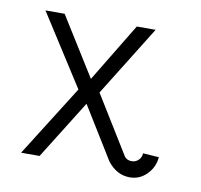

<svg xmlns="http://www.w3.org/2000/svg" viewBox="-56 -459 558 532"><g transform="rotate(10 223.0 -192.5)"><path d="M411 -54Q409 -26 389 -5.5Q369 15 341 15Q304 15 278 -19L188 -165L85 0H33L159 -200L31 -400H85L188 -235L288 -400H341L218 -202L316 -43Q323 -30 339 -30Q350 -30 358 -38Q366 -46 366 -57Z"/></g></svg>

Font: Bhavuka
Style: Regular
Weight: 400
Version: 2.94.0; ttfautohint (v1.2) -l 7 -r 28 -G 50 -x 13 -D deva -f